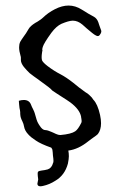

<svg xmlns="http://www.w3.org/2000/svg" viewBox="-20 -526 424 682"><path d="M162.1 -1.5Q125 -14.6 107.9 -26.4Q89.8 -38.1 81.1 -47.9Q67.9 -61.5 65.4 -76.7Q64 -85.9 59.6 -94.7Q52.7 -107.9 52.2 -117.7L51.8 -122.1V-127.4Q51.3 -134.3 49.3 -142.1Q48.3 -147 47.9 -154.8L46.9 -168Q56.6 -170.9 64.5 -170.9Q84 -170.9 90.3 -153.8L93.3 -146.5L97.2 -138.7Q102.1 -128.9 103.5 -123.5Q110.8 -95.7 115.2 -88.9L117.2 -85.4L119.6 -81.5Q123 -76.7 125.5 -73.2Q133.3 -64 140.6 -64Q149.9 -63.5 162.6 -57.6L170.4 -54.2L178.7 -50.3Q187.5 -46.4 193.4 -46.4H194.8Q232.9 -49.8 247.1 -59.6Q257.3 -66.4 268.6 -89.4Q270 -91.8 270 -96.2Q270 -98.6 269.5 -101.1L268.6 -107.4L268.1 -109.4V-111.3Q263.2 -137.2 230 -162.1Q219.2 -169.9 198.2 -183.1L181.6 -193.8L165.5 -204.6Q159.2 -212.9 124.5 -237.3L111.8 -246.6Q104.5 -252 100.1 -254.9Q88.4 -263.2 85.4 -266.1L75.2 -276.4Q68.8 -283.2 64.9 -288.1Q54.2 -301.8 54.2 -312.5V-320.3Q54.2 -324.2 53.2 -326.7Q47.9 -344.7 47.9 -357.9Q47.9 -369.1 51.8 -377.4Q54.7 -382.8 64 -396Q68.8 -402.8 72.3 -407.7Q77.1 -415.5 81.5 -422.9Q87.4 -433.6 105.5 -444.8L113.3 -449.2L120.6 -454.1Q128.9 -459.5 133.8 -464.4Q150.9 -481 174.8 -493.2Q200.2 -506.3 223.6 -506.3Q247.6 -506.3 270 -492.2Q296.9 -475.1 314 -466.3Q324.2 -460.4 329.1 -447.3L333 -435.5Q335.4 -427.7 337.4 -423.3L339.4 -418Q339.8 -416 339.8 -414.1V-412.6Q338.9 -407.7 334 -401.4Q331.5 -397.9 327.6 -397.9Q324.7 -397.9 320.8 -399.9Q314.9 -402.8 307.1 -409.2Q286.6 -425.8 272.9 -438.5Q256.3 -452.6 238.8 -452.6H237.8Q223.6 -452.1 198.2 -441.4Q180.2 -433.1 162.6 -409.7Q135.7 -372.6 131.8 -358.9Q129.9 -352.5 129.9 -350.6Q129.9 -349.6 130.4 -349.6V-349.1L130.9 -348.1Q130.9 -345.7 129.4 -339.8Q127.9 -330.1 127.9 -323.2Q127.9 -315.9 129.4 -311.5Q132.8 -303.7 149.4 -291Q171.9 -273.9 194.8 -262.2Q215.3 -251.5 240.2 -231.9L260.7 -215.3Q273.4 -205.6 283.2 -198.7L291.5 -193.4L298.8 -187Q307.1 -179.7 311.5 -171.9Q326.7 -156.7 335.4 -117.7Q338.9 -101.6 338.9 -88.4Q338.9 -64.5 327.6 -49.8Q325.2 -47.4 321.3 -44.4L304.2 -32.2L293.9 -24.4Q258.3 4.4 222.7 8.8Q224.6 18.1 224.6 29.3Q224.6 38.1 221.2 55.2Q210 96.7 176.3 116.2Q155.8 129.4 133.3 134.3Q127.9 135.7 123.5 135.7Q112.8 135.7 112.8 126.5Q112.8 124 115.7 111.3Q113.8 98.1 113.8 91.3Q113.8 85.4 115.2 84Q118.7 80.6 128.7 79.6Q138.7 78.6 149.4 75.7Q163.6 71.3 168.5 52.7Q169.9 51.3 169.9 45.4Q169.9 38.6 168 25.9Q167.5 14.2 166 5.4Q165.5 3.4 162.1 -1.5Z"/></svg>

Font: Kurland
Style: Regular
Weight: 400
Designer: GGBot
Version: 0.22